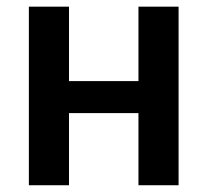

<svg xmlns="http://www.w3.org/2000/svg" viewBox="-20 -548 614 568"><path d="M508.3 -528.3H389.6V-308.1H184.1V-528.3H65.4V0H184.1V-213.4H389.6V0H508.3Z"/></svg>

Font: Roboto Medium
Style: Regular
Weight: 500
Designer: Google
Version: Version 2.137; 2017